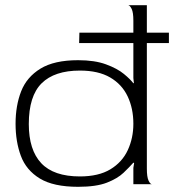

<svg xmlns="http://www.w3.org/2000/svg" viewBox="-20 -710 671 740"><path d="M281 10Q186 10 133.5 -22Q81 -54 60.5 -109Q40 -164 40 -233Q40 -303 61.5 -358Q83 -413 136 -445.5Q189 -478 281 -478Q345 -478 388.5 -462Q432 -446 457.5 -425Q483 -404 494 -389L496 -390L494 -409V-630Q494 -662 487.5 -675.5Q481 -689 474 -690H546V-60Q546 -28 552.5 -14Q559 0 566 0H494V-63L497 -82L494 -83Q479 -66 456 -44Q433 -22 392 -6Q351 10 281 10ZM288 -30Q360 -30 405.5 -57.5Q451 -85 472.5 -131.5Q494 -178 494 -233Q494 -292 472 -338.5Q450 -385 404.5 -411.5Q359 -438 288 -438Q190 -438 140.5 -389Q91 -340 91 -232Q91 -132 139 -81Q187 -30 288 -30ZM285 -544 286 -584H631V-544Z"/></svg>

Font: Red Rose Light
Style: Regular
Weight: 300
Designer: Jaikishan Patel
Version: Version 1.001; ttfautohint (v1.8.3)